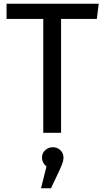

<svg xmlns="http://www.w3.org/2000/svg" viewBox="-20 -709 557 1025"><path d="M497 -608H306V0H211V-608H15V-689H507ZM319 133Q319 146 313.5 162Q308 178 293 210L252 296H199L228 180Q204 159 204 133Q204 109 221 93Q238 77 262 77Q286 77 302.5 93Q319 109 319 133Z"/></svg>

Font: Wolseley Sans
Style: Regular
Weight: 400
Designer: Carrois Corporate & Edenspiekermann AG
Foundry: Carrois Corporate GbR & Edenspiekermann AG
Version: Version 4.202